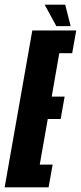

<svg xmlns="http://www.w3.org/2000/svg" viewBox="-62 -806 348 826"><path d="M-42 0 77 -675H266L248.5 -577H193L160.5 -390.5H216L199 -294H143.5L109 -98H164.5L147 0ZM180.5 -693.5 130 -786H218.5L242 -693.5Z"/></svg>

Font: Anybody UltraCondensed Regular
Style: Bold Italic
Weight: 700
Width: 1
Italic angle: -10°
Designer: Tyler Finck
Foundry: Etcetera Type Company
Version: Version 1.010; ttfautohint (v1.8.3) -l 8 -r 50 -G 200 -x 14 